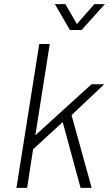

<svg xmlns="http://www.w3.org/2000/svg" viewBox="-20 -914 530 934"><path d="M247 -894 320 -768H377L490 -894H439L354 -797L298 -894ZM60 0H112L141 -188L285 -320L372 0H426L328 -354L487 -504H425L152 -256L222 -700H171Z"/></svg>

Font: Arthouse Owned Light
Style: Italic
Weight: 300
Italic angle: -10°
Designer: Jeremy Tribby
Foundry: Tribby Type
Version: Version 1.000;PS 001.000;hotconv 1.0.88;makeotf.lib2.5.64775